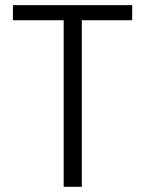

<svg xmlns="http://www.w3.org/2000/svg" viewBox="-20 -719 560 739"><path d="M29.8 -641.1V-699.2H488.8V-641.1H294.9V0H225.1V-641.1Z"/></svg>

Font: SVN-Poppins Light
Style: Regular
Weight: 300
Designer: Ninad Kale (Devanagari), Jonny Pinhorn (Latin)
Foundry: Indian Type Foundry
Version: Version 3.002 2017